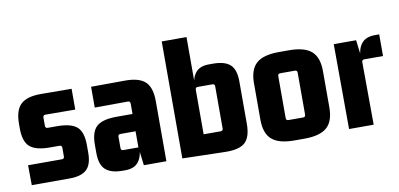

<svg xmlns="http://www.w3.org/2000/svg" viewBox="-66 -878 2267 1091"><g transform="rotate(-10 1067.0 -332.5)"><path d="M259 1H41L40 -114H235Q249 -114 249 -128V-178Q249 -192 235 -192H180Q98 -192 64 -222.5Q30 -253 30 -328V-355Q30 -434 66.5 -467.5Q103 -501 185 -500L359 -499V-379L187 -380Q173 -380 173 -366V-318Q173 -304 187 -304H239Q322 -304 355.5 -274Q389 -244 389 -169V-124Q389 -57 358 -28Q327 1 259 1Z M579 10H564Q497 10 465.5 -19Q434 -48 434 -115V-163Q434 -238 468 -268Q502 -298 584 -298H691V-198H588Q574 -198 574 -184V-119Q574 -105 588 -105H675V-358Q675 -372 661 -372L470 -371V-491L663 -492Q746 -493 782 -459.5Q818 -426 818 -347V0H688L675 -105H680Q680 -53 656 -21.5Q632 10 579 10Z M1155 6 910 0V-675H1053V-385H1049Q1049 -438 1073.5 -469Q1098 -500 1150 -500H1175Q1243 -500 1274 -471.5Q1305 -443 1305 -375V-129Q1305 -54 1271.5 -23Q1238 8 1155 6ZM1053 -371V-98L1038 -114H1151Q1165 -114 1165 -128V-371Q1165 -385 1151 -385H1067Q1053 -385 1053 -371Z M1626 -380H1542Q1528 -380 1528 -366V-124Q1528 -110 1542 -110H1626Q1640 -110 1640 -124V-366Q1640 -380 1626 -380ZM1385 -140V-350Q1385 -429 1425 -464.5Q1465 -500 1555 -500H1613Q1703 -500 1743 -464.5Q1783 -429 1783 -350V-140Q1783 -61 1743 -25.5Q1703 10 1613 10H1555Q1465 10 1425 -25.5Q1385 -61 1385 -140Z M2109 -500H2134V-375H2026Q2012 -375 2012 -361L2014 0H1872L1870 -490H1999L2012 -385H2007Q2007 -438 2031.5 -469Q2056 -500 2109 -500Z"/></g></svg>

Font: Gemunu Libre ExtraLight ExtraBold
Style: Regular
Weight: 800
Version: Version 1.100